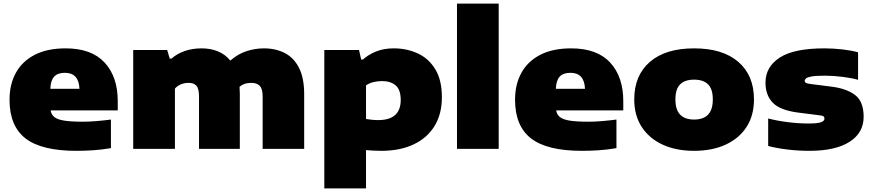

<svg xmlns="http://www.w3.org/2000/svg" viewBox="-20 -828 4851 1068"><path d="M405 11Q211 11 122 -58Q33 -127 33 -273Q33 -359.5 68.8 -423.8Q104.5 -488 174 -523.5Q243.5 -559 345 -559Q489 -559 562 -480Q635 -401 635 -265V-214H261.5Q265.5 -191 282 -177.2Q298.5 -163.5 336.2 -157.2Q374 -151 442 -151Q476.5 -151 518 -154.5Q559.5 -158 597 -163V-4Q544 5 496 8Q448 11 405 11ZM341 -423Q300.5 -423 281 -401.5Q261.5 -380 260 -334H422Q418.5 -423 341 -423Z M721 0V-550H910L924 -502H934Q964 -529 1006.8 -544Q1049.5 -559 1102 -559Q1151 -559 1191.8 -542.5Q1232.5 -526 1261 -491Q1304.5 -528.5 1352.2 -543.8Q1400 -559 1448 -559Q1514 -559 1564.5 -532.8Q1615 -506.5 1643.5 -450.2Q1672 -394 1672 -304V0H1441V-291Q1441 -334.5 1424.5 -350.8Q1408 -367 1380 -367Q1356 -367 1340 -361.2Q1324 -355.5 1312.5 -345.5Q1314 -327 1314 -307V0H1087V-291Q1087 -334.5 1072.8 -350.8Q1058.5 -367 1030 -367Q1004.5 -367 984.8 -358.2Q965 -349.5 953 -335V0Z M1784 220V-550H1977L1989 -497H1999Q2030 -525 2072.8 -542Q2115.5 -559 2170 -559Q2242.5 -559 2303.5 -531Q2364.5 -503 2401.2 -443Q2438 -383 2438 -287Q2438 -193.5 2397 -126.8Q2356 -60 2280.2 -24.5Q2204.5 11 2101 11Q2078.5 11 2056.8 9.8Q2035 8.5 2016 7V220ZM2084 -160Q2209 -160 2209 -272Q2209 -329 2180.8 -353Q2152.5 -377 2105 -377Q2082 -377 2058 -371.5Q2034 -366 2016 -353V-166Q2029.5 -164 2047 -162Q2064.5 -160 2084 -160Z M2522 0V-808H2754V0Z M3217 11Q3023 11 2934 -58Q2845 -127 2845 -273Q2845 -359.5 2880.8 -423.8Q2916.5 -488 2986 -523.5Q3055.5 -559 3157 -559Q3301 -559 3374 -480Q3447 -401 3447 -265V-214H3073.5Q3077.5 -191 3094 -177.2Q3110.5 -163.5 3148.2 -157.2Q3186 -151 3254 -151Q3288.5 -151 3330 -154.5Q3371.5 -158 3409 -163V-4Q3356 5 3308 8Q3260 11 3217 11ZM3153 -423Q3112.5 -423 3093 -401.5Q3073.5 -380 3072 -334H3234Q3230.5 -423 3153 -423Z M3841 11Q3740.5 11 3665.8 -23.5Q3591 -58 3549.5 -122Q3508 -186 3508 -275Q3508 -408.5 3595 -483.8Q3682 -559 3841 -559Q4000 -559 4087 -483.8Q4174 -408.5 4174 -275Q4174 -186 4132.8 -122Q4091.5 -58 4016.5 -23.5Q3941.5 11 3841 11ZM3841 -163Q3892 -163 3918.5 -190.2Q3945 -217.5 3945 -275Q3945 -333 3918.5 -359Q3892 -385 3841 -385Q3790 -385 3763.5 -359Q3737 -333 3737 -275Q3737 -217.5 3763.5 -190.2Q3790 -163 3841 -163Z M4482 11Q4420.5 11 4360.5 3.8Q4300.5 -3.5 4253 -16V-169Q4300.5 -156.5 4360 -148.8Q4419.5 -141 4478 -141Q4529 -141 4547.5 -148.2Q4566 -155.5 4566 -168Q4566 -176.5 4560.5 -180.8Q4555 -185 4536 -187L4418 -202Q4318.5 -215 4278.2 -257Q4238 -299 4238 -368Q4238 -456 4317 -507.5Q4396 -559 4566 -559Q4615.5 -559 4667 -553Q4718.5 -547 4753 -537V-384Q4718.5 -394 4667.2 -400.5Q4616 -407 4568 -407Q4519 -407 4495 -402.8Q4471 -398.5 4463.5 -391.8Q4456 -385 4456 -378Q4456 -371.5 4462.2 -367.5Q4468.5 -363.5 4487 -361L4605 -346Q4689 -335.5 4736.5 -299.5Q4784 -263.5 4784 -178Q4784 -89.5 4705.8 -39.2Q4627.5 11 4482 11Z"/></svg>

Font: Encode Sans Expanded Black
Style: Regular
Weight: 900
Width: 7
Designer: Multiple Designers
Foundry: Impallari Type
Version: Version 3.000; ttfautohint (v1.8.3) -l 8 -r 50 -G 200 -x 14 